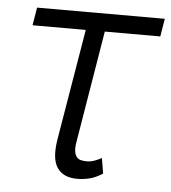

<svg xmlns="http://www.w3.org/2000/svg" viewBox="-45 -586 569 638"><g transform="rotate(5 239.5 -267.5)"><path d="M53.3 -545.5H479.4L469.5 -485.8H284.4L222.7 -113.3Q219.1 -92.3 221.2 -79.9Q223.4 -67.5 229.2 -61.1Q235.1 -54.7 244 -52.9Q252.8 -51.1 262.4 -51.1Q275.2 -51.1 288.4 -55.9Q301.5 -60.7 311.4 -66.4L320 -15.3Q297.2 -0.4 276.5 4.6Q255.7 9.6 235.4 9.6Q188.9 9.6 168.7 -20.1Q148.4 -49.7 158.7 -114L220.9 -485.8H43.3Z"/></g></svg>

Font: Inter P Light
Style: Italic
Weight: 300
Italic angle: 9.39999°
Designer: Rasmus Andersson
Foundry: rsms
Version: Version 3.018;git-588b23468